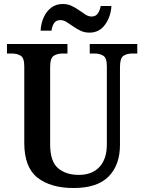

<svg xmlns="http://www.w3.org/2000/svg" viewBox="-20 -935 725 965"><path d="M350 10Q235 10 168.5 -42Q102 -94 102 -217V-602Q102 -644 84 -655Q66 -666 40 -666H15V-714H319V-666H294Q268 -666 250 -654.5Q232 -643 232 -598V-210Q232 -124 271.5 -90Q311 -56 376 -56Q443 -56 480 -96Q517 -136 517 -209V-602Q517 -644 499 -655Q481 -666 456 -666H431V-714H670V-666H644Q618 -666 600.5 -654.5Q583 -643 583 -598V-207Q583 -106 526 -48Q469 10 350 10ZM430 -771Q405 -771 385 -780.5Q365 -790 347.5 -802.5Q330 -815 314.5 -824.5Q299 -834 284 -834Q261 -834 251 -817.5Q241 -801 239 -781H184Q186 -817 199.5 -847.5Q213 -878 237.5 -896.5Q262 -915 295 -915Q320 -915 340 -905.5Q360 -896 377.5 -883.5Q395 -871 410 -861.5Q425 -852 440 -852Q462 -852 472.5 -868.5Q483 -885 486 -905H540Q537 -851 508 -811Q479 -771 430 -771Z"/></svg>

Font: Noto Serif SemiCondensed SemiBold
Style: Regular
Weight: 600
Width: 4
Designer: Monotype Design Team
Foundry: Monotype Imaging Inc.
Version: Version 2.013; ttfautohint (v1.8.4.7-5d5b)